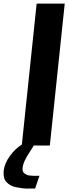

<svg xmlns="http://www.w3.org/2000/svg" viewBox="-85 -830 391 1095"><path d="M115.2 245.1Q97.2 245.1 77.6 245.1Q75.7 245.1 73.7 245.6Q56.2 245.6 39.6 243.2Q21 240.7 4.6 237.3Q-11.7 233.9 -25.1 226.3Q-38.6 218.8 -48.3 208Q-58.1 198.2 -62 181.6Q-64.9 170.4 -64.5 157.2Q-64.5 150.9 -64 144.5Q-59.6 102.5 -28.3 59.3Q2.9 16.1 42.5 -7.3H111.8Q106 3.9 87.4 32Q68.8 60.1 57.4 83.5Q45.9 106.9 43.9 127.9Q43 138.7 45.7 147Q48.3 155.3 55.4 159.9Q62.5 164.6 69.1 167.5Q75.7 170.4 87.6 171.4Q99.6 172.4 106 172.6Q112.3 172.9 124.8 172.6Q137.2 172.4 140.1 172.4ZM39.1 0 124 -809.6H284.2L199.2 0Z"/></svg>

Font: Oswald
Style: Demi-Bold
Weight: 600
Designer: Vernon Adams
Foundry: Vernon Adams
Version: 3.0; ttfautohint (v0.94.23-7a4d-dirty) -l 8 -r 50 -G 200 -x 